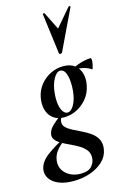

<svg xmlns="http://www.w3.org/2000/svg" viewBox="-194 -791 741 1137"><g transform="rotate(-15 176.5 -222.5)"><path d="M110 281Q56 281 19.5 265.5Q-17 250 -34 224Q-51 198 -46 167Q-38 123 9.5 87.5Q57 52 123 18L130 26Q112 37 93.5 53Q75 69 61.5 89.5Q48 110 44 138Q40 171 55 196Q70 221 98 235.5Q126 250 161 250Q211 250 231 226Q251 202 251 175Q252 147 236.5 127.5Q221 108 196.5 93.5Q172 79 145.5 67Q119 55 96 42Q73 29 60.5 13Q48 -3 53 -25Q58 -50 83.5 -73.5Q109 -97 145 -123L152 -116Q143 -112 136.5 -101.5Q130 -91 129 -80Q126 -58 141 -43Q156 -28 181 -15Q206 -2 234.5 11.5Q263 25 287 42.5Q311 60 324 85Q337 110 331 146Q324 188 292 218Q260 248 212.5 264.5Q165 281 110 281ZM154 -98Q112 -98 86 -119Q60 -140 51 -173.5Q42 -207 49 -246Q57 -289 82.5 -321.5Q108 -354 145.5 -373Q183 -392 225 -392Q269 -392 295 -371.5Q321 -351 330 -318Q339 -285 331 -246Q322 -200 294.5 -167Q267 -134 230 -116Q193 -98 154 -98ZM180 -120Q202 -120 220.5 -152Q239 -184 244 -237Q247 -265 244.5 -296Q242 -327 231.5 -349Q221 -371 201 -371Q179 -371 160 -337Q141 -303 136 -253Q132 -214 136.5 -184Q141 -154 153 -137Q165 -120 180 -120ZM263 -346 262 -353Q292 -373 329 -384.5Q366 -396 394 -396Q399 -396 399.5 -385Q400 -374 397.5 -360.5Q395 -347 392 -337.5Q389 -328 386 -330Q362 -347 327 -353Q292 -359 263 -346ZM221 -472 189 -721Q189 -724 194.5 -724.5Q200 -725 201 -722L254 -615L348 -725Q350 -727 355 -725.5Q360 -724 359 -721L240 -472Q237 -467 229 -467Q221 -467 221 -472Z"/></g></svg>

Font: Cormorant Light
Style: Bold Italic
Weight: 700
Italic angle: -10°
Version: Version 4.000